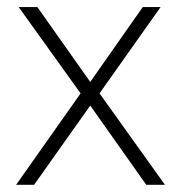

<svg xmlns="http://www.w3.org/2000/svg" viewBox="-20 -514 504 534"><path d="M24.8 0 204.2 -254.3 31.9 -494.4H83.9L231 -286.1L377.1 -494.4H426.7L256.8 -254.3L438.8 0H386.8L231 -220.4L74.8 0Z"/></svg>

Font: Khula Light
Style: Regular
Weight: 300
Designer: Erin McLaughlin, Steve Matteson
Version: Version 1.002;PS 1.0;hotconv 1.0.72;makeotf.lib2.5.5900; ttf